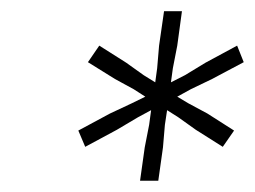

<svg xmlns="http://www.w3.org/2000/svg" viewBox="-20 -720 452 340"><path d="M228 -399.9 236.3 -459 244.1 -499 247.6 -524.9 224.1 -512.2 187 -490.2 130.9 -460 118.7 -488.8 174.8 -519 213.4 -537.1 237.3 -548.8 216.8 -562 183.6 -580.1 135.7 -609.9 155.8 -639.2 203.6 -608.9 234.4 -586.9 254.9 -574.2 258.3 -599.1 261.7 -639.2 270.5 -700.2H302.2L293.9 -639.2L286.1 -599.1L282.7 -574.2L307.6 -586.9L343.8 -608.9L399.9 -639.2L411.6 -609.9L355.5 -580.1L317.9 -562L293.9 -548.8L313.5 -537.1L347.2 -519L394.5 -488.8L374.5 -460L326.7 -490.2L295.9 -512.2L275.9 -524.9L272 -499L268.6 -459L260.3 -399.9Z"/></svg>

Font: Fivo Sans Light
Style: Regular
Weight: 300
Designer: Alexander Slobzheninov
Foundry: Alexander Slobzheninov
Version: 1.0